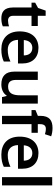

<svg xmlns="http://www.w3.org/2000/svg" viewBox="1026 -1832 815 2908"><g transform="rotate(90 1434.0 -377.5)"><path d="M291 -91C249 -91 219 -115 219 -166V-447H373V-542H219V-661H140L100 -546L20 -502V-447H93V-165C93 -28 166 10 259 10C306 10 351 1 378 -12V-106C353 -98 322 -91 291 -91Z M705 -552C555 -552 455 -452 455 -267C455 -82 567 10 726 10C806 10 858 -2 912 -27V-128C853 -101 802 -87 732 -87C640 -87 586 -144 583 -242H941V-306C941 -461 851 -552 705 -552ZM705 -459C782 -459 818 -405 819 -330H586C593 -415 637 -459 705 -459Z M1549 -542H1423V-277C1423 -158 1391 -92 1290 -92C1221 -92 1190 -132 1190 -213V-542H1064V-188C1064 -50 1136 10 1258 10C1326 10 1392 -14 1427 -70H1433L1450 0H1549Z M1991 -447V-542H1860V-577C1860 -633 1881 -664 1930 -664C1962 -664 1989 -657 2012 -650L2044 -744C2016 -755 1971 -765 1919 -765C1804 -765 1734 -719 1734 -580V-543L1647 -507V-447H1734V0H1860V-447Z M2299 -552C2149 -552 2049 -452 2049 -267C2049 -82 2161 10 2320 10C2400 10 2452 -2 2506 -27V-128C2447 -101 2396 -87 2326 -87C2234 -87 2180 -144 2177 -242H2535V-306C2535 -461 2445 -552 2299 -552ZM2299 -459C2376 -459 2412 -405 2413 -330H2180C2187 -415 2231 -459 2299 -459Z M2788 0V-760H2662V0Z"/></g></svg>

Font: Noto Sans Arabic SemBd
Style: Regular
Weight: 600
Designer: Monotype Design Team, Nadine Chahine, Nizar Qandah and Khaled Hosny
Foundry: Monotype Imaging Inc.
Version: Version 2.012